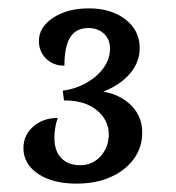

<svg xmlns="http://www.w3.org/2000/svg" viewBox="-20 -830 420 459"><path d="M163 -391Q106 -391 71 -414.5Q36 -438 36 -476Q36 -507 59.5 -527.5Q83 -548 118 -548Q114 -537 112 -524.5Q110 -512 110 -501Q110 -469 126.5 -452Q143 -435 172 -435Q201 -435 220.5 -456.5Q240 -478 240 -509Q240 -543 211.5 -566.5Q183 -590 133 -590L145 -606L199 -613Q252 -613 286 -585Q320 -557 320 -513Q320 -477 299.5 -449.5Q279 -422 244 -406.5Q209 -391 163 -391ZM133 -590 130 -613Q163 -618 188.5 -633Q214 -648 228.5 -669Q243 -690 243 -714Q243 -736 228.5 -749.5Q214 -763 191 -763Q162 -763 148 -741Q134 -719 134 -673Q107 -673 90 -690Q73 -707 73 -732Q73 -765 107 -787.5Q141 -810 192 -810Q246 -810 280 -783.5Q314 -757 314 -715Q314 -682 291.5 -655Q269 -628 228.5 -611.5Q188 -595 133 -590Z"/></svg>

Font: Merienda
Style: Regular
Weight: 400
Designer: Eduardo Rodriguez Tunni
Foundry: Eduardo Rodriguez Tunni
Version: Version 2.001